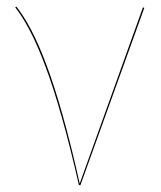

<svg xmlns="http://www.w3.org/2000/svg" viewBox="-20 -540 470 560"><path d="M28.2 -520.4 24.3 -518.8C80.6 -446.2 140.4 -306.8 210.2 0H214.6L400.9 -517.1L396.9 -518.5L212.5 -4.6C143.9 -311.2 84.1 -448.5 28.2 -520.3Z"/></svg>

Font: Fira Sans Four
Style: Regular
Weight: 100
Designer: Carrois Corporate & Edenspiekermann AG
Foundry: Carrois Corporate GbR & Edenspiekermann AG
Version: Version 4.203;PS 004.203;hotconv 1.0.88;makeotf.lib2.5.64775